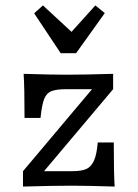

<svg xmlns="http://www.w3.org/2000/svg" viewBox="-20 -686 506 706"><path d="M64.5 -56.5 318.5 -358.1H225Q187.1 -358.1 169 -350.8Q150.8 -343.5 142.3 -321.8Q133.9 -300 129 -252.4H70.2Q70.2 -305.6 69.4 -348Q68.5 -390.3 66.9 -414.5Q166.9 -411.3 225 -411.3Q287.9 -411.3 396 -414.5V-358.1L141.9 -56.5H243.5Q278.2 -56.5 296.4 -64.1Q314.5 -71.8 325 -94Q335.5 -116.1 339.5 -162.1H398.4Q398.4 -44.4 401.6 0Q301.6 -3.2 243.5 -3.2Q177.4 -3.2 64.5 0ZM365.3 -637.9 259.7 -490.3H203.2L105.6 -637.1L137.9 -666.1L266.9 -546.8L212.9 -535.5L330.6 -666.1Z"/></svg>

Font: Playfair Micro SmCond SmLight
Style: Regular
Weight: 360
Width: 4
Designer: Claus Eggers Sørensen
Foundry: Claus Eggers Sørensen
Version: Version 2.100;Glyphs 3.2 (3219)